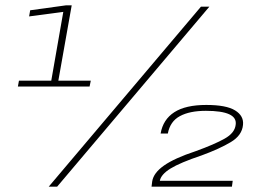

<svg xmlns="http://www.w3.org/2000/svg" viewBox="-20 -699 980 719"><path d="M47 -375H315.5L320 -397H198.5L248.5 -679H227L93 -660.5L89 -637.5L217 -654.5L172 -397H51ZM162.5 0H194L764 -674H732.5ZM547.5 0H848.5L851.5 -22H578.5Q583 -46 618.8 -68Q654.5 -90 735 -117Q802 -141.5 844.2 -166.8Q886.5 -192 890 -231.5Q893.5 -265 860.5 -285.5Q827.5 -306 752.5 -306Q675 -306 632.8 -278.8Q590.5 -251.5 581.5 -199H608.5Q617 -244.5 653.8 -264.2Q690.5 -284 751 -284Q810.5 -284 838.5 -271Q866.5 -258 862.5 -231.5Q859 -201 821.2 -179.8Q783.5 -158.5 713 -133Q633 -106.5 594 -79Q555 -51.5 550 -20Z"/></svg>

Font: Anybody SemiExpanded ExtraLight
Style: Italic
Weight: 250
Width: 6
Italic angle: -10°
Version: Version 1.113;gftools[0.9.25]